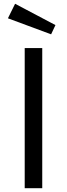

<svg xmlns="http://www.w3.org/2000/svg" viewBox="-20 -998 355 1018"><path d="M60 -978 22 -901 251 -816 274 -865ZM204 -743H111V0H204Z"/></svg>

Font: Glow Sans SC Normal Book
Style: Regular
Weight: 500
Designer: Ryoko NISHIZUKA (kana, bopomofo & ideographs); Paul D. Hunt (Latin, Greek & Cyrillic); Sandoll Communications, Soo-young
Version: Version 0.93